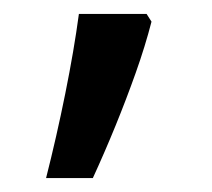

<svg xmlns="http://www.w3.org/2000/svg" viewBox="-20 -136 303 275"><path d="M190 -116 197 -105Q188 -70 174.5 -32Q161 6 145.5 44Q130 82 113 119H46Q61 60 73.5 -2Q86 -64 93 -116Z"/></svg>

Font: hexukannada05
Style: Book
Weight: 400
Designer: Jelle Bosma - Monotype Design Team
Foundry: Monotype Imaging Inc.
Version: Version 2.003